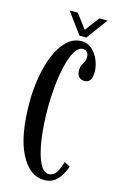

<svg xmlns="http://www.w3.org/2000/svg" viewBox="-129 -898 598 962"><g transform="rotate(15 170.0 -417.0)"><path d="M203 10Q127.5 10 79.8 -82Q32 -174 32 -349Q32 -415 43 -479.2Q54 -543.5 75.8 -596Q97.5 -648.5 130.5 -679.8Q163.5 -711 207.5 -711Q237.5 -711 260.2 -690.5Q283 -670 295.8 -639.2Q308.5 -608.5 308.5 -578Q308.5 -522 270.5 -522Q230 -522 230 -569Q230 -583.5 235.5 -593.8Q241 -604 246.5 -614.5Q252 -625 252 -641Q252 -658.5 243.5 -666.8Q235 -675 223 -675Q198 -675 179.8 -643.2Q161.5 -611.5 150.2 -561.2Q139 -511 133.5 -455Q128 -399 128 -350Q128 -253.5 139 -180.2Q150 -107 169.8 -66Q189.5 -25 216 -25Q243.5 -25 257.5 -49.5Q271.5 -74 280 -104L310 -88Q296.5 -48 271 -19Q245.5 10 203 10ZM188 -734.5 107 -844H149.5L205.5 -770L261.5 -844H304L223.5 -734.5Z"/></g></svg>

Font: Imbue 10pt Medium
Style: Regular
Weight: 500
Designer: Tyler Finck
Foundry: Etcetera Type Company
Version: Version 1.102; ttfautohint (v1.8.3)